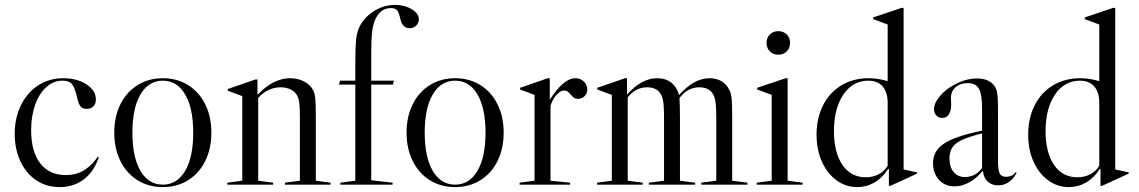

<svg xmlns="http://www.w3.org/2000/svg" viewBox="-20 -753 4645 783"><path d="M40 -207Q40 -144 63.5 -94.5Q87 -45 128.5 -17.5Q170 10 223 10Q278 10 318.5 -19Q359 -48 379 -101L383 -112L379 -114L370 -102Q345 -70 315.5 -54.5Q286 -39 249 -39Q181 -39 144 -87Q107 -135 107 -222Q107 -280 123.5 -326Q140 -372 169 -398Q198 -424 234 -424Q264 -424 275 -408Q286 -392 293 -361Q299 -334 306.5 -321.5Q314 -309 334 -309Q351 -309 361 -319.5Q371 -330 371 -347Q371 -384 332.5 -409Q294 -434 238 -434Q181 -434 136 -405Q91 -376 65.5 -324Q40 -272 40 -207Z M842 -212Q842 -147 817 -96.5Q792 -46 747 -18Q702 10 644 10Q586 10 541 -18Q496 -46 471 -96.5Q446 -147 446 -212Q446 -277 471 -327.5Q496 -378 541 -406Q586 -434 644 -434Q702 -434 747 -406Q792 -378 817 -327.5Q842 -277 842 -212ZM644 0Q702 0 735 -56Q768 -112 768 -212Q768 -312 735 -368Q702 -424 644 -424Q586 -424 553 -368Q520 -312 520 -212Q520 -112 553 -56Q586 0 644 0Z M1328 -8V0H1142V-8L1203 -16V-271Q1203 -310 1201 -329Q1199 -348 1193 -361Q1185 -378 1166.5 -387.5Q1148 -397 1124 -397Q1073 -397 1033 -354V-16L1094 -8V0H907V-8L968 -16V-361L909 -383V-390L1022 -429H1030V-366Q1094 -434 1164 -434Q1195 -434 1220.5 -420.5Q1246 -407 1257 -385Q1264 -372 1266 -349.5Q1268 -327 1268 -271V-16Z M1688 -674Q1688 -659 1677 -648.5Q1666 -638 1651 -638Q1635 -638 1625.5 -648Q1616 -658 1612 -679Q1606 -704 1598.5 -712Q1591 -720 1574 -720Q1529 -720 1508 -668Q1500 -647 1497 -619.5Q1494 -592 1494 -537V-424H1587L1582 -408H1494V-18L1581 -8V0H1368V-8L1429 -16V-408H1362L1367 -424H1429V-482Q1429 -555 1431.5 -584Q1434 -613 1441 -632Q1458 -676 1500 -704.5Q1542 -733 1591 -733Q1630 -733 1659 -715.5Q1688 -698 1688 -674Z M2034 -212Q2034 -147 2009 -96.5Q1984 -46 1939 -18Q1894 10 1836 10Q1778 10 1733 -18Q1688 -46 1663 -96.5Q1638 -147 1638 -212Q1638 -277 1663 -327.5Q1688 -378 1733 -406Q1778 -434 1836 -434Q1894 -434 1939 -406Q1984 -378 2009 -327.5Q2034 -277 2034 -212ZM1836 0Q1894 0 1927 -56Q1960 -112 1960 -212Q1960 -312 1927 -368Q1894 -424 1836 -424Q1778 -424 1745 -368Q1712 -312 1712 -212Q1712 -112 1745 -56Q1778 0 1836 0Z M2375 -388Q2375 -372 2364 -361Q2353 -350 2337 -350Q2327 -350 2320.5 -354.5Q2314 -359 2307 -368Q2300 -376 2294.5 -380Q2289 -384 2281 -384Q2265 -384 2248.5 -365Q2232 -346 2225 -321V-16L2305 -8V0H2099V-8L2160 -16V-366L2101 -388V-395L2214 -434H2222V-346Q2278 -434 2327 -434Q2347 -434 2361 -420.5Q2375 -407 2375 -388Z M3028 -8V0H2840V-8L2901 -16V-271Q2901 -310 2899 -329Q2897 -348 2892 -361Q2877 -397 2832 -397Q2784 -397 2751 -353Q2753 -319 2753 -271V-16L2815 -8V0H2626V-8L2688 -16V-271Q2688 -310 2686 -329Q2684 -348 2679 -361Q2664 -397 2619 -397Q2572 -397 2540 -356V-16L2601 -8V0H2415V-8L2475 -16V-366L2416 -388V-395L2529 -434H2537V-367Q2596 -434 2660 -434Q2718 -434 2742 -385Q2746 -377 2749 -365Q2810 -434 2873 -434Q2931 -434 2955 -385Q2962 -372 2964 -348.5Q2966 -325 2966 -271V-16Z M3154 -626Q3175 -626 3188.5 -612.5Q3202 -599 3202 -578Q3202 -557 3188.5 -543.5Q3175 -530 3154 -530Q3133 -530 3119.5 -543.5Q3106 -557 3106 -578Q3106 -599 3119.5 -612.5Q3133 -626 3154 -626ZM3192 -434H3184L3068 -395V-388L3127 -366V-16L3066 -8V0H3253V-8L3192 -16Z M3602 -64 3605 -63V5H3611L3720 -45V-50L3665 -62V-721H3657L3541 -682V-675L3600 -653V-422Q3561 -434 3522 -434Q3460 -434 3411.5 -405Q3363 -376 3336.5 -323.5Q3310 -271 3310 -204Q3310 -143 3331.5 -94.5Q3353 -46 3391 -18Q3429 10 3476 10Q3514 10 3546.5 -9Q3579 -28 3602 -64ZM3381 -218Q3381 -311 3419.5 -367.5Q3458 -424 3521 -424Q3559 -424 3579.5 -400.5Q3600 -377 3600 -333V-77Q3587 -55 3563.5 -42.5Q3540 -30 3511 -30Q3450 -30 3415.5 -80.5Q3381 -131 3381 -218Z M3785 -88Q3785 -138 3830.5 -168Q3876 -198 3985 -220V-311Q3985 -369 3972 -391.5Q3959 -414 3927 -414Q3896 -414 3877 -397.5Q3858 -381 3858 -353L3859 -326Q3859 -301 3849.5 -286.5Q3840 -272 3823 -272Q3808 -272 3798.5 -282Q3789 -292 3789 -308Q3789 -332 3812.5 -360.5Q3836 -389 3873 -408Q3918 -433 3966 -433Q3994 -433 4013.5 -422Q4033 -411 4042 -391Q4047 -378 4048.5 -359Q4050 -340 4050 -286V-95Q4050 -59 4057 -45.5Q4064 -32 4082 -32Q4109 -32 4122 -51L4126 -49Q4114 -24 4094 -10.5Q4074 3 4051 3Q4025 3 4008 -12.5Q3991 -28 3989 -54L3986 -55Q3963 -26 3933 -9.5Q3903 7 3872 7Q3834 7 3809.5 -19.5Q3785 -46 3785 -88ZM3985 -68V-209Q3933 -196 3904.5 -183Q3876 -170 3864 -152Q3852 -134 3852 -107Q3852 -72 3869 -51.5Q3886 -31 3915 -31Q3936 -31 3954.5 -40.5Q3973 -50 3985 -68Z M4465 -64 4468 -63V5H4474L4583 -45V-50L4528 -62V-721H4520L4404 -682V-675L4463 -653V-422Q4424 -434 4385 -434Q4323 -434 4274.5 -405Q4226 -376 4199.5 -323.5Q4173 -271 4173 -204Q4173 -143 4194.5 -94.5Q4216 -46 4254 -18Q4292 10 4339 10Q4377 10 4409.5 -9Q4442 -28 4465 -64ZM4244 -218Q4244 -311 4282.5 -367.5Q4321 -424 4384 -424Q4422 -424 4442.5 -400.5Q4463 -377 4463 -333V-77Q4450 -55 4426.5 -42.5Q4403 -30 4374 -30Q4313 -30 4278.5 -80.5Q4244 -131 4244 -218Z"/></svg>

Font: Libre Caslon Display
Style: Regular
Weight: 400
Designer: Pablo Impallari, Rodrigo Fuenzalida
Foundry: Pablo Impallari, Rodrigo Fuenzalida
Version: Version 1.100; ttfautohint (v1.6) -l 8 -r 50 -G 200 -x 14 -D